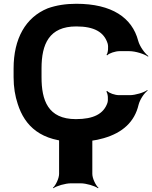

<svg xmlns="http://www.w3.org/2000/svg" viewBox="-20 -741 806 1017"><path d="M382 -110C233 -110 200 -211 200 -332V-379C200 -507 240 -601 384 -601C479 -601 531 -571 550 -511C555 -495 553 -461 544 -450L548 -448C557 -459 592 -470 612 -470H666C697 -470 745 -455 764 -441L766 -444C747 -458 720 -495 712 -525C680 -647 573 -721 384 -721C328 -721 278 -713 233 -697C115 -649 52 -536 52 -378V-332C52 -279 60 -232 74 -190C111 -74 196 10 382 10C437 10 485 4 529 -9C630 -38 693 -96 714 -186C721 -214 744 -248 762 -261L760 -264C743 -251 697 -237 668 -237H610C589 -237 557 -248 548 -259L543 -256C552 -246 554 -212 549 -196C529 -138 476 -110 382 -110ZM469 180V6C469 -18 487 -55 502 -68L499 -70C483 -58 437 -44 407 -44H356C326 -44 279 -58 263 -70L260 -68C275 -55 293 -18 293 6V180C293 204 275 241 260 254L263 256C279 244 326 230 356 230H407C437 230 483 244 499 256L502 254C487 241 469 204 469 180Z"/></svg>

Font: Asimov
Style: EdgeWide
Weight: 500
Designer: Google
Version: Version 2.000980: 2014